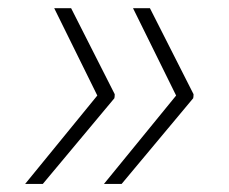

<svg xmlns="http://www.w3.org/2000/svg" viewBox="-20 -535 569 477"><path d="M42.5 -78.1 223.1 -299.3 265.1 -297.9 264.2 -291 86.4 -78.1ZM114.7 -514.6H156.7L265.1 -300.8L264.2 -293.9H223.6ZM238.3 -78.1 418.9 -299.3 460.9 -297.9 460 -291 282.2 -78.1ZM310.5 -514.6H352.5L460.9 -300.8L460 -293.9H419.4Z"/></svg>

Font: Inter Tight ExtraLight
Style: Italic
Weight: 250
Italic angle: -9.39999°
Designer: Rasmus Andersson
Foundry: rsms
Version: Version 3.004